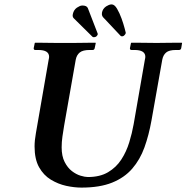

<svg xmlns="http://www.w3.org/2000/svg" viewBox="-20 -840 847 872"><path d="M638 -569Q640 -577 640 -582Q640 -613 591 -613H577Q570 -613 570 -621L575 -645L577 -646Q577 -646 597.5 -646Q618 -646 645 -645.5Q672 -645 691 -645Q709 -645 736 -645.5Q763 -646 784 -646Q805 -646 805 -646L807 -645L803 -621Q801 -613 793 -613H779Q748 -613 734.5 -601.5Q721 -590 717 -569L668 -293Q656 -226 636 -170.5Q616 -115 580.5 -74Q545 -33 489 -10.5Q433 12 350 12Q317 12 280.5 4Q244 -4 211 -24Q178 -44 157.5 -80.5Q137 -117 137 -175Q137 -202 143 -235L201 -569Q203 -577 203 -582Q203 -613 154 -613H140Q133 -613 133 -621L138 -645L140 -646Q140 -646 155.5 -646Q171 -646 193.5 -645.5Q216 -645 238.5 -645Q261 -645 276 -645Q290 -645 312.5 -645Q335 -645 358 -645.5Q381 -646 397 -646Q413 -646 413 -646L415 -645L410 -621Q408 -613 401 -613H387Q356 -613 342 -601.5Q328 -590 324 -569L271 -268Q267 -244 263.5 -219.5Q260 -195 260 -171Q260 -131 273.5 -104.5Q287 -78 306.5 -63Q326 -48 346 -42Q366 -36 379 -36Q434 -36 471 -58Q508 -80 531 -115.5Q554 -151 567 -193.5Q580 -236 587 -276ZM462 -811Q467 -814 473.5 -817Q480 -820 487 -820Q500 -820 511.5 -800.5Q523 -781 532 -756Q541 -731 546 -711.5Q551 -692 551 -692V-689Q549 -683 543 -678Q542 -677 539.5 -676Q537 -675 535 -675Q530 -675 528 -677L447 -763Q446 -765 444 -769Q442 -773 443 -782Q446 -800 462 -811ZM329 -805Q334 -808 340.5 -811.5Q347 -815 354 -815Q374 -815 379 -803L423 -689Q423 -688 423.5 -687.5Q424 -687 424 -686Q424 -682 421.5 -679Q419 -676 417 -674Q415 -673 412.5 -672Q410 -671 407 -671Q402 -671 400 -673L315 -757Q310 -762 310 -770Q310 -772 310.5 -774Q311 -776 311 -777Q315 -795 329 -805Z"/></svg>

Font: Libertinus Serif Semibold Italic
Style: Regular
Weight: 600
Italic angle: -11.5°
Designer: Philipp H. Poll, Khaled Hosny
Foundry: Caleb Maclennan
Version: Version 7.051;RELEASE